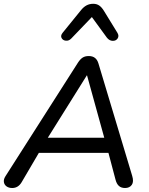

<svg xmlns="http://www.w3.org/2000/svg" viewBox="-20 -968 774 996"><path d="M8 -53.3 385.1 -644.1Q396.6 -661.5 409 -669.4Q421.5 -677.3 440.5 -677.3Q460.2 -677.3 472.6 -667.6Q485 -658 490.7 -638.7L665.7 -55.9Q675.1 -25.4 663.7 -9.1Q652.3 7.3 628.8 7.3Q608.9 7.3 596.9 -3.4Q584.8 -14.1 579.1 -36.7L537.2 -195.2L571.3 -175H149L192.3 -193.3L92.1 -22.5Q74.3 7.3 43.4 7.3Q26 7.3 14.2 -1Q2.5 -9.3 0.2 -23.3Q-2 -37.4 8 -53.3ZM217.6 -236.8 195.2 -253.4H550.2L525.8 -235.5L431.4 -577.3H430.6ZM304.9 -797.9 399.5 -914.4Q413.5 -932 428.9 -940.1Q444.3 -948.3 463.8 -948.3Q481.9 -948.3 495 -939.2Q508.1 -930.1 519.8 -910.6L588.5 -798.8Q598.9 -782.3 590.5 -769Q582 -755.7 564.7 -756.1Q547.4 -756.5 534.7 -772.4L456.6 -879.5L349.6 -768.1Q336.9 -755.1 321.3 -756.9Q305.8 -758.6 299.4 -771Q293.1 -783.3 304.9 -797.9Z"/></svg>

Font: SN Pro Thin
Style: Italic
Weight: 200
Italic angle: -9°
Designer: Tobias Whetton
Foundry: Supernotes
Version: Version 1.003;Glyphs 3.3 (3324)